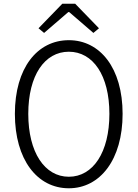

<svg xmlns="http://www.w3.org/2000/svg" viewBox="-20 -998 740 1032"><path d="M187 -846 217 -821 347 -933H352L482 -821L512 -846L384 -978H315ZM60 -386C60 -140 180 14 350 14C518 14 639 -140 639 -386C639 -632 518 -782 350 -782C180 -782 60 -632 60 -386ZM568 -386C568 -179 480 -48 350 -48C220 -48 132 -179 132 -386C132 -593 220 -720 350 -720C480 -720 568 -593 568 -386Z"/></svg>

Font: Kawkab Mono Light
Style: Regular
Weight: 300
Monospace: yes
Designer: Abdullah Arif
Foundry: Abdullah Arif
Version: Version 1.000;PS 000.500;hotconv 1.0.88;makeotf.lib2.5.64775